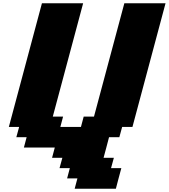

<svg xmlns="http://www.w3.org/2000/svg" viewBox="-20 -895 1024 1165"><path d="M433.1 250H683.1Q688.5 229 699.5 187.3Q710.4 145.5 716.3 125H653.8L670.9 62.5H608.4Q614.3 42 625.2 0Q636.2 -42 641.6 -62.5H704.1L721.2 -125H783.7L984.4 -875H734.4L550.3 -187.5H487.8L471.2 -125H346.2L362.8 -187.5H300.3L484.4 -875H234.4L33.7 -125H96.2L79.1 -62.5H141.6L125 0H312.5L295.9 62.5H358.4L341.3 125H403.8L387.2 187.5H449.7Z"/></svg>

Font: Faithful 32x
Style: BoldOblique
Weight: 400
Foundry: Faithful Resource Pack
Version: Version 1.0; January 27, 2023